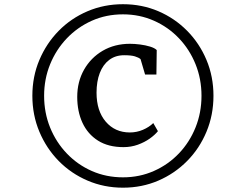

<svg xmlns="http://www.w3.org/2000/svg" viewBox="-20 -932 1080 890"><path d="M130 -488Q130 -577 162.5 -654Q195 -731 252.2 -789.2Q309.5 -847.5 386 -880Q462.5 -912.5 550 -912.5Q638 -912.5 714 -880Q790 -847.5 847.5 -789.2Q905 -731 937.2 -654Q969.5 -577 969.5 -488Q969.5 -399 937.2 -321.5Q905 -244 847.5 -185.8Q790 -127.5 714 -94.8Q638 -62 550 -62Q462.5 -62 386 -94.8Q309.5 -127.5 252.2 -185.8Q195 -244 162.5 -321.5Q130 -399 130 -488ZM184.5 -488Q184.5 -409.5 212.2 -341Q240 -272.5 289.8 -220.5Q339.5 -168.5 406 -139.2Q472.5 -110 550 -110Q627 -110 693.5 -139.5Q760 -169 809.5 -221Q859 -273 886.5 -341.5Q914 -410 914 -488Q914 -566 886.5 -634.2Q859 -702.5 809.5 -754.5Q760 -806.5 693.5 -836Q627 -865.5 550 -865.5Q472 -865.5 405.5 -835.8Q339 -806 289.5 -754Q240 -702 212.2 -633.8Q184.5 -565.5 184.5 -488ZM552.5 -250Q482 -250 434.2 -280.2Q386.5 -310.5 362.2 -363Q338 -415.5 338 -483Q338 -553 369.5 -608.8Q401 -664.5 456.2 -696.8Q511.5 -729 582.5 -729Q603.5 -729 629 -725.8Q654.5 -722.5 675.8 -716Q697 -709.5 706.5 -700L705 -586.5H652.5L631.5 -658Q622.5 -665.5 605.2 -670.8Q588 -676 555.5 -676Q515 -676 486.2 -654.2Q457.5 -632.5 442.5 -593.5Q427.5 -554.5 427.5 -502.5Q427.5 -418 470.2 -368Q513 -318 582 -318Q613.5 -318 642.2 -330.2Q671 -342.5 690.5 -361.5L712 -324Q698 -306.5 674 -289.5Q650 -272.5 618.8 -261.2Q587.5 -250 552.5 -250Z"/></svg>

Font: Merriweather 48pt
Style: Italic
Weight: 400
Italic angle: -7.8°
Version: Version 2.101